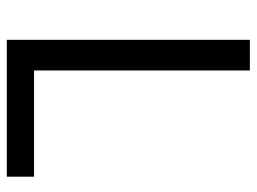

<svg xmlns="http://www.w3.org/2000/svg" viewBox="-115 -639 754 564"><g transform="rotate(90 262.0 -357.0)"><path d="M97 0V-714H187V-80H499V0Z"/></g></svg>

Font: lgurmukhi05
Style: Book
Weight: 400
Designer: Jelle Bosma - Monotype Design Team
Foundry: Monotype Imaging Inc.
Version: Version 2.003